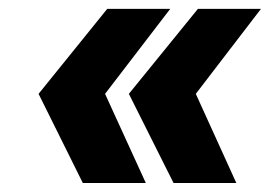

<svg xmlns="http://www.w3.org/2000/svg" viewBox="-20 -470 604 430"><path d="M220.2 -450.2H361.3L215.3 -259.8L306.6 -60.1H165.5L66.4 -259.8ZM423.3 -450.2H564.5L418.5 -259.8L509.3 -60.1H368.7L268.6 -259.8Z"/></svg>

Font: Fivo Sans
Style: Italic
Weight: 700
Designer: Alexander Slobzheninov
Foundry: Alexander Slobzheninov
Version: 1.0